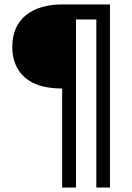

<svg xmlns="http://www.w3.org/2000/svg" viewBox="-20 -659 592 859"><path d="M411 180V-572H320V180H258V-263Q146 -263 90.5 -313Q35 -363 35 -449Q35 -497 51 -532.5Q67 -568 96.5 -591.5Q126 -615 166.5 -627Q207 -639 256 -639H472V180Z"/></svg>

Font: Mukta Mahee
Style: Regular
Weight: 400
Designer: Shuchita Grover, Noopur Datye, Girish Dalvi, Yashodeep Gholap
Foundry: Ek Type
Version: Version 2.538;PS 1.000;hotconv 16.6.51;makeotf.lib2.5.65220;